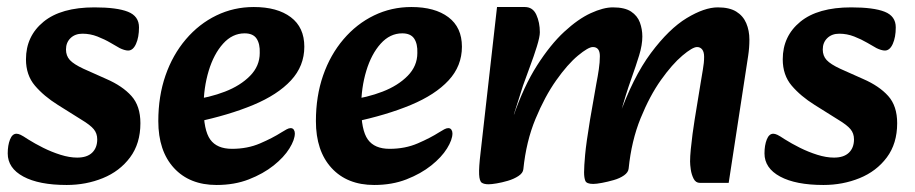

<svg xmlns="http://www.w3.org/2000/svg" viewBox="-20 -511 2607 547"><path d="M170 16Q91 16 46.5 -8Q2 -32 2 -74Q2 -97 8.5 -113.5Q15 -130 27 -130Q32 -130 38.5 -127Q45 -124 60 -114Q79 -102 103 -90Q127 -78 152.5 -70Q178 -62 200 -62Q228 -62 242.5 -76Q257 -90 257 -114Q257 -131 247 -143Q237 -155 212 -170L145 -212Q105 -237 79.5 -267Q54 -297 54 -342Q54 -408 104 -449Q154 -490 249 -490Q313 -490 344.5 -477.5Q376 -465 376 -433Q376 -405 367.5 -386Q359 -367 345 -367Q340 -367 333.5 -369Q327 -371 321 -374Q312 -379 295 -389Q278 -399 257.5 -407Q237 -415 215 -415Q194 -415 181 -402.5Q168 -390 168 -370Q168 -352 179 -340Q190 -328 218 -315L283 -286Q329 -266 354.5 -237.5Q380 -209 380 -160Q380 -102 350.5 -62.5Q321 -23 273 -3.5Q225 16 170 16Z M597 16Q520 16 475.5 -32.5Q431 -81 431 -166Q431 -237 451.5 -296Q472 -355 509.5 -399Q547 -443 596.5 -467Q646 -491 703 -491Q770 -491 808.5 -462Q847 -433 847 -378Q847 -323 809 -282Q771 -241 701.5 -212Q632 -183 537 -163L524 -226Q577 -233 621 -250Q665 -267 692.5 -295Q720 -323 720 -360Q721 -386 711 -401Q701 -416 677 -416Q642 -416 615.5 -386.5Q589 -357 574.5 -309Q560 -261 560 -206Q560 -140 579 -113.5Q598 -87 641 -87Q685 -87 721 -102.5Q757 -118 782 -134Q790 -139 796.5 -142.5Q803 -146 808 -146Q814 -146 817 -141.5Q820 -137 820 -131Q820 -113 804.5 -88Q789 -63 759.5 -39.5Q730 -16 689 0Q648 16 597 16Z M1046 16Q969 16 924.5 -32.5Q880 -81 880 -166Q880 -237 900.5 -296Q921 -355 958.5 -399Q996 -443 1045.5 -467Q1095 -491 1152 -491Q1219 -491 1257.5 -462Q1296 -433 1296 -378Q1296 -323 1258 -282Q1220 -241 1150.5 -212Q1081 -183 986 -163L973 -226Q1026 -233 1070 -250Q1114 -267 1141.5 -295Q1169 -323 1169 -360Q1170 -386 1160 -401Q1150 -416 1126 -416Q1091 -416 1064.5 -386.5Q1038 -357 1023.5 -309Q1009 -261 1009 -206Q1009 -140 1028 -113.5Q1047 -87 1090 -87Q1134 -87 1170 -102.5Q1206 -118 1231 -134Q1239 -139 1245.5 -142.5Q1252 -146 1257 -146Q1263 -146 1266 -141.5Q1269 -137 1269 -131Q1269 -113 1253.5 -88Q1238 -63 1208.5 -39.5Q1179 -16 1138 0Q1097 16 1046 16Z M1974 10Q1962 10 1956 -2Q1950 -14 1948 -28Q1946 -42 1946 -51Q1946 -65 1948 -85.5Q1950 -106 1953 -129Q1956 -152 1959 -170L1976 -274Q1979 -294 1982.5 -313Q1986 -332 1986 -349Q1986 -363 1980.5 -370Q1975 -377 1966 -377Q1953 -377 1924 -352.5Q1895 -328 1863 -283Q1831 -238 1805 -174Q1779 -110 1771 -31L1742 -175Q1783 -291 1834.5 -360Q1886 -429 1936.5 -459.5Q1987 -490 2025 -490Q2058 -490 2077.5 -478Q2097 -466 2106 -445Q2115 -424 2115 -398Q2115 -375 2111.5 -352Q2108 -329 2104 -303L2056 10ZM1372 14Q1359 14 1352.5 9.5Q1346 5 1345 -14Q1344 -33 1349 -75L1396 -491H1475Q1498 -491 1508 -469Q1518 -447 1518 -419Q1518 -406 1509.5 -378.5Q1501 -351 1489.5 -320.5Q1478 -290 1470 -267L1444 -185L1488 -191L1471 -29Q1470 -18 1457 -9.5Q1444 -1 1427 4Q1410 9 1395 11.5Q1380 14 1372 14ZM1670 13Q1651 13 1647.5 4Q1644 -5 1644 -20Q1644 -37 1647 -70Q1650 -103 1661 -170L1679 -273Q1683 -293 1686 -313.5Q1689 -334 1689 -351Q1689 -364 1684 -370.5Q1679 -377 1669 -377Q1656 -377 1626.5 -352.5Q1597 -328 1564.5 -282Q1532 -236 1505.5 -172Q1479 -108 1471 -29L1442 -178Q1472 -265 1510 -324.5Q1548 -384 1587.5 -420.5Q1627 -457 1663 -473.5Q1699 -490 1726 -490Q1760 -490 1778 -478Q1796 -466 1803 -447Q1810 -428 1810 -407Q1810 -383 1801 -353.5Q1792 -324 1777.5 -283.5Q1763 -243 1747 -185L1787 -198L1771 -31Q1770 -20 1758 -11.5Q1746 -3 1728.5 2Q1711 7 1695 10Q1679 13 1670 13Z M2326 16Q2247 16 2202.5 -8Q2158 -32 2158 -74Q2158 -97 2164.5 -113.5Q2171 -130 2183 -130Q2188 -130 2194.5 -127Q2201 -124 2216 -114Q2235 -102 2259 -90Q2283 -78 2308.5 -70Q2334 -62 2356 -62Q2384 -62 2398.5 -76Q2413 -90 2413 -114Q2413 -131 2403 -143Q2393 -155 2368 -170L2301 -212Q2261 -237 2235.5 -267Q2210 -297 2210 -342Q2210 -408 2260 -449Q2310 -490 2405 -490Q2469 -490 2500.5 -477.5Q2532 -465 2532 -433Q2532 -405 2523.5 -386Q2515 -367 2501 -367Q2496 -367 2489.5 -369Q2483 -371 2477 -374Q2468 -379 2451 -389Q2434 -399 2413.5 -407Q2393 -415 2371 -415Q2350 -415 2337 -402.5Q2324 -390 2324 -370Q2324 -352 2335 -340Q2346 -328 2374 -315L2439 -286Q2485 -266 2510.5 -237.5Q2536 -209 2536 -160Q2536 -102 2506.5 -62.5Q2477 -23 2429 -3.5Q2381 16 2326 16Z"/></svg>

Font: Alkatra Medium
Style: Regular
Weight: 500
Designer: Suman Bhandary
Version: Version 1.100;gftools[0.9.22]